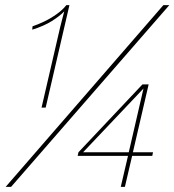

<svg xmlns="http://www.w3.org/2000/svg" viewBox="-20 -724 676 744"><path d="M141 -307 213 -618Q218 -636 221.5 -651.5Q225 -667 229 -680Q212 -662 181 -642.5Q150 -623 105 -609L106 -622Q127 -629 152 -641Q177 -653 200 -669.5Q223 -686 237 -704H249L157 -307ZM2 0 613 -704H636L23 0ZM448 0 476 -120H281L284 -134L532 -397H556L495 -134H573L570 -120H492L464 0ZM302 -134H479L536 -381Z"/></svg>

Font: Prodigy Sans Thin
Style: Italic
Weight: 100
Italic angle: -13°
Designer: Wei Huang
Foundry: Wei Huang
Version: Version 1.003; ttfautohint (v1.8.3)